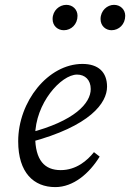

<svg xmlns="http://www.w3.org/2000/svg" viewBox="-20 -747 529 780"><path d="M204.6 13.1C278.5 13.1 342.9 -42.6 384.9 -110.8L361.7 -128.9C334.6 -94.7 289.6 -55.9 226.7 -55.9C161.8 -55.9 122.8 -94.9 122.8 -194.4C122.8 -327.2 228.3 -444 293 -444C325.7 -444 348.6 -422.2 348.6 -385.3C348.6 -328.1 283.8 -254.9 96.9 -206.9L100.9 -169C347.6 -234.5 414.9 -329.2 414.9 -394.9C414.9 -454 379.5 -487.3 314.9 -487.3C175.1 -487.3 53.9 -334.3 53.9 -173C53.9 -45.3 117.1 13.1 204.6 13.1ZM239.3 -624.2C269.5 -624.2 294.9 -648.3 294.9 -682.8C294.9 -708.1 275.6 -727.3 249.4 -727.3C221.1 -727.3 193.7 -704.1 193.7 -669.7C193.7 -641.3 215 -624.2 239.3 -624.2ZM433 -624.2C463.3 -624.2 488.7 -648.3 488.7 -682.8C488.7 -708.1 469.4 -727.3 443.1 -727.3C415.8 -727.3 388.5 -704.1 388.5 -669.7C388.5 -641.3 409.7 -624.2 433 -624.2Z"/></svg>

Font: Source Serif Variable
Style: Italic
Weight: 389
Italic angle: -12°
Designer: Frank Grießhammer
Foundry: Adobe Systems Incorporated
Version: Version 3.001;hotconv 1.0.111;makeotfexe 2.5.65597